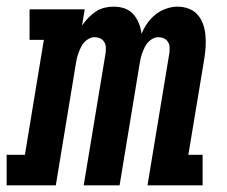

<svg xmlns="http://www.w3.org/2000/svg" viewBox="-62 -558 682 578"><path d="M-42 0V-92H13L70 -438H27V-530H193L185 -481Q193 -493 203.5 -504Q214 -515 226 -523Q238 -531 252 -534.5Q266 -538 280 -538Q280 -538 280 -538Q280 -538 280 -538Q298 -538 313.5 -532.5Q329 -527 339.5 -515Q350 -503 356 -488Q362 -473 364 -456Q371 -473 381.5 -488Q392 -503 406.5 -514.5Q421 -526 438.5 -532Q456 -538 472 -538Q490 -538 506 -532Q522 -526 533 -513.5Q544 -501 549.5 -485Q555 -469 556.5 -452Q558 -435 557 -417Q556 -399 553 -381L505 -92H548V0H382L448 -399Q449 -408 448.5 -416.5Q448 -425 443.5 -432Q439 -439 431.5 -442.5Q424 -446 415 -446Q406 -446 397.5 -441.5Q389 -437 383 -430Q377 -423 373 -414.5Q369 -406 366 -397.5Q363 -389 361 -380.5Q359 -372 358 -364L298 0H190L256 -399Q257 -408 256.5 -416.5Q256 -425 251.5 -432Q247 -439 239.5 -442.5Q232 -446 223 -446Q214 -446 205.5 -441.5Q197 -437 191 -430Q185 -423 181 -414.5Q177 -406 174 -397.5Q171 -389 169 -380.5Q167 -372 166 -364L106 0Z"/></svg>

Font: Iosevka Slab SmBdExObl
Style: Regular
Weight: 600
Width: 7
Italic angle: -9°
Monospace: yes
Designer: Belleve Invis
Foundry: Belleve Invis
Version: Version 11.1.0; ttfautohint (v1.8.3)